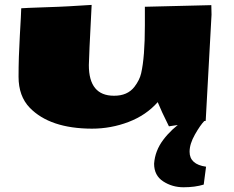

<svg xmlns="http://www.w3.org/2000/svg" viewBox="-20 -520 977 803"><path d="M624.5 164.6Q628.4 110.4 662.8 64.7Q697.3 19 748.5 -15.6H835.9Q817.4 3.4 795.2 42.7Q772.9 82 772.9 114.7Q772.9 167.5 841.8 177.2L832 252Q795.4 263.2 747.8 263.2Q700.2 263.2 662.4 238.5Q624.5 213.9 624.5 164.6ZM351.6 -247.6Q351.6 -119.6 456.5 -119.6Q513.2 -119.1 542.5 -157.2Q564 -185.5 570.3 -213.4Q585.9 -281.2 585.9 -413.6V-491.7Q647 -493.7 863.8 -498.5Q864.7 -472.7 864.7 -459L840.3 -14.6L686.5 8.3Q654.3 -56.2 639.6 -92.8Q591.3 -38.1 517.8 -10Q444.3 18.1 364.3 18.1Q189 17.6 104.5 -69.3Q57.6 -117.7 57.6 -199Q57.6 -280.3 63 -371.6Q68.4 -462.9 68.8 -485.4Q85.9 -486.8 160.2 -489.3Q234.4 -491.7 267.6 -493.7L363.3 -499.5Q351.6 -274.4 351.6 -247.6Z"/></svg>

Font: Seymour One
Style: Book
Weight: 400
Designer: vernon adams
Foundry: vernon adams
Version: Version 1.000; ttfautohint (v0.93) -l 8 -r 50 -G 200 -x 0 -w